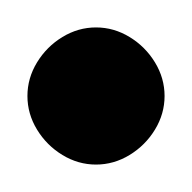

<svg xmlns="http://www.w3.org/2000/svg" viewBox="-20 -330 140 140"><path d="M0 -260Q0 -247 7 -235.5Q14 -224 25.5 -217Q37 -210 50 -210Q63 -210 74.5 -217Q86 -224 93 -235.5Q100 -247 100 -260Q100 -273 93 -284.5Q86 -296 74.5 -303Q63 -310 50 -310Q37 -310 25.5 -303Q14 -296 7 -284.5Q0 -273 0 -260Z"/></svg>

Font: Linefont
Style: Regular
Weight: 400
Monospace: yes
Version: Version 3.002;gftools[0.9.33]